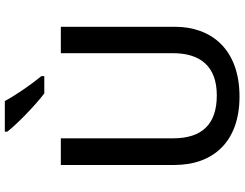

<svg xmlns="http://www.w3.org/2000/svg" viewBox="-126 -920 991 778"><g transform="rotate(-90 369.0 -531.5)"><path d="M348 -1007H224V-997C252 -960 331 -883 379 -847H449V-859C418 -896 372 -962 348 -1007ZM649 -318V-780H542V-326C542 -217 491 -148 371 -148C254 -148 197 -208 197 -325V-780H89V-320C89 -161 185 -56 366 -56C558 -56 649 -170 649 -318Z"/></g></svg>

Font: Noto Sans Malayalam UI Medium
Style: Regular
Weight: 500
Designer: Jelle Bosma - Monotype Design Team
Foundry: Monotype Imaging Inc.
Version: Version 2.104